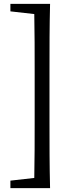

<svg xmlns="http://www.w3.org/2000/svg" viewBox="-20 -803 389 997"><path d="M237 -436C237 -553 237 -670 240 -783H34V-744L158 -730C160 -632 160 -533 160 -436V-173C160 -74 160 25 158 121L34 135V174H240C237 59 237 -58 237 -173Z"/></svg>

Font: Source Han Serif JP Medium
Style: Regular
Weight: 500
Designer: Ryoko NISHIZUKA 西塚涼子 (kana & ideographs); Frank Grießhammer (Latin, Greek & Cyrillic); Wenlong ZHANG 张文龙 (bopomofo); San
Foundry: Adobe Systems Incorporated
Version: Version 1.001;PS 1.001;hotconv 16.6.54;makeotf.lib2.5.65590